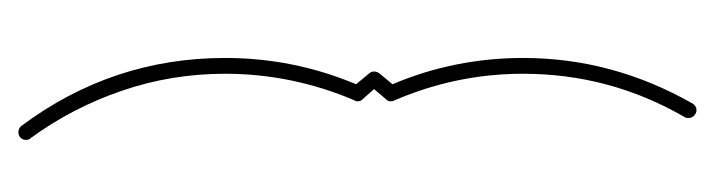

<svg xmlns="http://www.w3.org/2000/svg" viewBox="-311 -353 796 214"><g transform="rotate(-90 87.0 -246.0)"><path d="M46.9 -623.5C43.9 -623.5 42 -622.6 40.5 -621.1C38.6 -619.1 38.1 -617.2 38.1 -615.2C38.1 -612.8 38.6 -610.8 40 -609.9C62.5 -579.1 80.1 -545.4 92.8 -508.3C105.5 -471.2 111.8 -433.1 111.8 -393.1C111.8 -342.8 101.6 -294.4 82 -248.5C81.1 -247.6 81.1 -246.6 81.1 -245.1C81.1 -243.2 81.5 -241.7 83.5 -239.7L94.7 -227.1L83.5 -213.9C81.5 -212.4 81.1 -210.4 81.1 -208.5C81.1 -207.5 81.1 -206.1 82 -204.6C101.6 -159.2 111.8 -111.3 111.8 -61C111.8 3.4 95.7 63.5 63.5 119.1C62.5 120.1 62.5 121.6 62.5 123.5C62.5 125.5 63 127.4 64.9 129.4C66.9 131.3 68.8 132.3 71.3 132.3C74.2 132.3 76.7 130.9 78.6 127.9C112.3 68.8 129.4 5.9 129.4 -61C129.4 -111.8 119.6 -160.6 100.1 -206.5L112.3 -221.2C113.3 -222.7 114.3 -224.6 114.3 -227.1C114.3 -229.5 113.3 -231.4 112.3 -232.4L100.1 -247.1C119.6 -293.5 129.4 -342.3 129.4 -393.1C129.4 -477.1 104 -552.7 53.7 -620.1C52.2 -622.1 49.8 -623.5 46.9 -623.5Z"/></g></svg>

Font: Mill
Style: Thin
Weight: 100
Version: Version 001.000